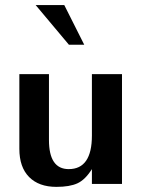

<svg xmlns="http://www.w3.org/2000/svg" viewBox="-20 -728 559 760"><path d="M203.1 11.7Q133.8 11.7 95.2 -27.3Q56.6 -66.4 56.6 -138.7V-434.6H173.8V-173.8Q173.8 -58.6 252 -58.6Q343.8 -58.6 343.8 -191.4V-434.6H462.9V0H343.8V-58.6Q317.4 -16.6 286.6 -2.4Q255.9 11.7 203.1 11.7ZM252.9 -550.8 121.1 -708H234.4L313.5 -550.8Z"/></svg>

Font: Padauk Book
Style: Bold
Weight: 700
Designer: Debbi Hosken, Becca Hirsbrunner Spalinger
Foundry: SIL International
Version: Version 5.000